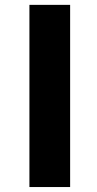

<svg xmlns="http://www.w3.org/2000/svg" viewBox="-20 -752 393 774"><path d="M98.6 2V-732.4H262.7V2Z"/></svg>

Font: Gen Shin Gothic Bold
Style: Bold
Weight: 700
Designer: [Source Han Sans]
Ryoko NISHIZUKA  (kana & ideographs); Paul D. Hunt (Latin, Greek & Cyrillic); Wenlong ZHANG  (bopomofo
Version: Version 1.002.20150607